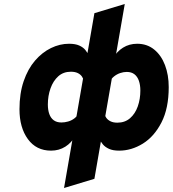

<svg xmlns="http://www.w3.org/2000/svg" viewBox="-20 -742 864 961"><path d="M576.5 12Q545 12 525.5 3Q506 -6 495 -19.2Q484 -32.5 478.5 -46L501.5 -177Q504 -163.5 511.8 -152.5Q519.5 -141.5 533.2 -134.8Q547 -128 567.5 -128Q605 -128 630.8 -150.2Q656.5 -172.5 669.5 -209.2Q682.5 -246 682.5 -289Q682.5 -316.5 675.2 -337.5Q668 -358.5 653 -370.2Q638 -382 614.5 -382Q598 -382 581.2 -376.2Q564.5 -370.5 550.5 -359.2Q536.5 -348 528.5 -331L545.5 -450Q564.5 -484 595.8 -503.5Q627 -523 666.5 -523Q716 -523 751.5 -494.2Q787 -465.5 805.8 -416.2Q824.5 -367 824.5 -306Q824.5 -200 788.2 -129.2Q752 -58.5 695 -23.2Q638 12 576.5 12ZM235.5 12Q161.5 12 119.5 -45.8Q77.5 -103.5 77.5 -195Q77.5 -274.5 98.5 -335.8Q119.5 -397 155.2 -438.5Q191 -480 235.2 -501.5Q279.5 -523 325.5 -523Q357 -523 376.5 -514.2Q396 -505.5 407 -492Q418 -478.5 423.5 -465L400.5 -334Q398 -347.5 390.2 -358.8Q382.5 -370 368.8 -376.5Q355 -383 334.5 -383Q297 -383 271.5 -360Q246 -337 232.8 -299.5Q219.5 -262 219.5 -219Q219.5 -191.5 226.8 -171.2Q234 -151 249 -140Q264 -129 287.5 -129Q304 -129 320.8 -133.8Q337.5 -138.5 351.5 -148.8Q365.5 -159 373.5 -176L356.5 -61Q338 -27.5 306.8 -7.8Q275.5 12 235.5 12ZM300.5 199 452.5 -676 604.5 -722 452.5 153Z"/></svg>

Font: Overpass Black
Style: Italic
Weight: 900
Italic angle: -10°
Designer: Delve Withrington, Dave Bailey, Thomas Jockin
Foundry: Delve Fonts LLC
Version: Version 4.000